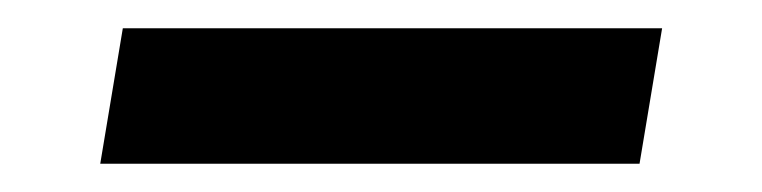

<svg xmlns="http://www.w3.org/2000/svg" viewBox="-20 -408 540 136"><path d="M51 -292 67 -388H449L433 -292Z"/></svg>

Font: Iosevka SS04 Oblique
Style: Bold
Weight: 700
Italic angle: -9°
Monospace: yes
Designer: Belleve Invis
Foundry: Belleve Invis
Version: Version 19.0.0; ttfautohint (v1.8.4)